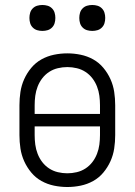

<svg xmlns="http://www.w3.org/2000/svg" viewBox="-20 -742 540 770"><path d="M250 8Q223 8 196.5 2.5Q170 -3 146.5 -16Q123 -29 105.5 -50Q88 -71 77 -95.5Q66 -120 62 -146.5Q58 -173 58 -200V-320Q58 -347 62 -373.5Q66 -400 77 -424.5Q88 -449 105.5 -470Q123 -491 146.5 -504Q170 -517 196.5 -522.5Q223 -528 250 -528Q277 -528 303.5 -522.5Q330 -517 353.5 -504Q377 -491 394.5 -470Q412 -449 423 -424.5Q434 -400 438 -373.5Q442 -347 442 -320V-200Q442 -173 438 -146.5Q434 -120 423 -95.5Q412 -71 394.5 -50Q377 -29 353.5 -16Q330 -3 303.5 2.5Q277 8 250 8ZM119 -285H381V-320Q381 -339 378.5 -358Q376 -377 369 -395Q362 -413 350.5 -428Q339 -443 323 -453.5Q307 -464 288 -468.5Q269 -473 250 -473Q231 -473 212 -468.5Q193 -464 177 -453.5Q161 -443 149.5 -428Q138 -413 131 -395Q124 -377 121.5 -358Q119 -339 119 -320ZM250 -47Q269 -47 288 -51.5Q307 -56 323 -66.5Q339 -77 350.5 -92Q362 -107 369 -125Q376 -143 378.5 -162Q381 -181 381 -200V-235H119V-200Q119 -181 121.5 -162Q124 -143 131 -125Q138 -107 149.5 -92Q161 -77 177 -66.5Q193 -56 212 -51.5Q231 -47 250 -47ZM350 -618Q339 -618 329 -621Q319 -624 311.5 -631.5Q304 -639 301 -649Q298 -659 298 -670Q298 -681 301 -691Q304 -701 311.5 -708.5Q319 -716 329 -719Q339 -722 350 -722Q361 -722 371 -719Q381 -716 388.5 -708.5Q396 -701 399 -691Q402 -681 402 -670Q402 -659 399 -649Q396 -639 388.5 -631.5Q381 -624 371 -621Q361 -618 350 -618ZM150 -618Q139 -618 129 -621Q119 -624 111.5 -631.5Q104 -639 101 -649Q98 -659 98 -670Q98 -681 101 -691Q104 -701 111.5 -708.5Q119 -716 129 -719Q139 -722 150 -722Q161 -722 171 -719Q181 -716 188.5 -708.5Q196 -701 199 -691Q202 -681 202 -670Q202 -659 199 -649Q196 -639 188.5 -631.5Q181 -624 171 -621Q161 -618 150 -618Z"/></svg>

Font: Iosevka Fixed Light
Style: Regular
Weight: 300
Monospace: yes
Designer: Belleve Invis
Foundry: Belleve Invis
Version: Version 32.3.0